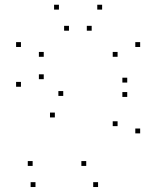

<svg xmlns="http://www.w3.org/2000/svg" viewBox="-20 -760 660 790"><path d="M222.5 -720.5V-740.5H202.5V-720.5ZM66.2 -566.7V-586.7H46.2V-566.7ZM66.2 -403V-423H46.2V-403ZM205.7 -276.8V-296.8H185.7V-276.8ZM503.5 -361.2V-381.2H483.5V-361.2ZM503.5 -420.3V-440.3H483.5V-420.3ZM240.2 -365.3V-385.3H220.2V-365.3ZM160 -434.2V-454.2H140V-434.2ZM160 -526.3V-546.3H140V-526.3ZM263.8 -633.7V-653.7H243.8V-633.7ZM357.2 -633.7V-653.7H337.2V-633.7ZM463.8 -526.3V-546.3H443.8V-526.3ZM463.8 -241V-261H443.8V-241ZM334.8 -77.3V-97.3H314.8V-77.3ZM114.3 -77.3V-97.3H94.3V-77.3ZM126 9.5V-10.5H106V9.5ZM383.5 9.5V-10.5H363.5V9.5ZM556.7 -211.2V-231.2H536.7V-211.2ZM556.7 -566.7V-586.7H536.7V-566.7ZM400.2 -720.5V-740.5H380.2V-720.5Z"/></svg>

Font: Monaspace Krypton Dots Var
Style: Regular
Weight: 400
Designer: Riley Cran and the Lettermatic Team
Version: Version 1.100 (Monaspace Krypton Dots)